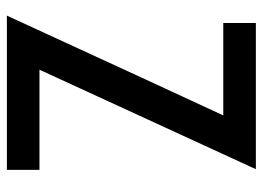

<svg xmlns="http://www.w3.org/2000/svg" viewBox="-123 -641 764 558"><g transform="rotate(90 259.0 -362.0)"><path d="M473.6 0Q473.6 -23.4 473.6 -94.7Q401.4 -94.7 182.6 -94.7Q254.9 -252 471.7 -723.6Q366.2 -723.6 46.9 -723.6Q46.9 -700.2 46.9 -628.9Q114.3 -628.9 315.4 -628.9Q242.2 -471.7 25.4 0Q137.7 0 473.6 0Z"/></g></svg>

Font: DaxlinePro-Medium
Style: Medium
Weight: 400
Designer: Hans Reichel
Version: Version 7.502; 2006